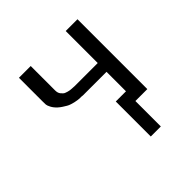

<svg xmlns="http://www.w3.org/2000/svg" viewBox="-164 -574 865 865"><g transform="rotate(-45 268.5 -141.5)"><path d="M81 -295V-445H156V-289Q156 -281 158 -274.5Q160 -268 164 -263.5Q168 -259 172 -255Q176 -251 182 -249Q188 -247 192.5 -245.5Q197 -244 204 -243Q211 -242 214.5 -242Q218 -242 224 -241.5Q230 -241 231 -241H379V-445H454V0H378V162H314V-61H379V-185H229L220 -186Q212 -186 208.5 -186Q205 -186 195 -187.5Q185 -189 179 -190.5Q173 -192 163 -195Q153 -198 145.5 -202.5Q138 -207 128.5 -213Q119 -219 110 -227Q96 -240 89 -253.5Q82 -267 81.5 -274Q81 -281 81 -295Z"/></g></svg>

Font: CMU Sans Serif
Style: Medium
Weight: 500
Version: Version 0.7.0